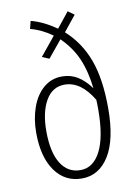

<svg xmlns="http://www.w3.org/2000/svg" viewBox="-86 -813 629 881"><g transform="rotate(-10 228.0 -372.5)"><path d="M398 -286Q398 -140 351 -64.5Q304 11 224 11Q145 11 99 -54Q53 -119 53 -232Q53 -296 72 -349.5Q91 -403 127.5 -434.5Q164 -466 214 -466Q254 -466 286 -446.5Q318 -427 347 -388Q338 -468 312.5 -527Q287 -586 237 -635L172 -556L139 -570L210 -657Q160 -693 108 -706L117 -742Q173 -728 235 -685L292 -756L321 -735L263 -663Q332 -601 365 -511.5Q398 -422 398 -286ZM352 -288Q352 -320 351 -333Q295 -427 219 -427Q162 -427 131 -373Q100 -319 100 -231Q100 -133 132.5 -80.5Q165 -28 224 -28Q284 -28 318 -94.5Q352 -161 352 -288Z"/></g></svg>

Font: Fira Sans Extra Condensed ExtraLight
Style: Regular
Weight: 275
Width: 1
Designer: Carrois Corporate & Edenspiekermann AG
Foundry: Carrois Corporate GbR & Edenspiekermann AG
Version: Version 4.203